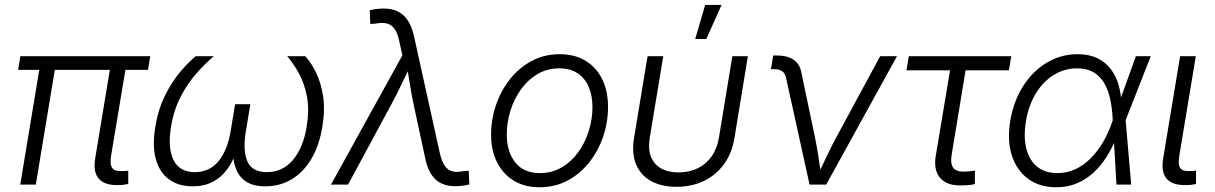

<svg xmlns="http://www.w3.org/2000/svg" viewBox="-20 -770 5067 801"><path d="M476.6 2Q418.5 4.4 393.1 -23.4Q367.7 -51.3 377 -108.4L444.3 -515.1H509.3L443.4 -120.1Q437.5 -82.5 448.7 -68.4Q460 -54.2 492.2 -56.2Q501 -56.6 505.4 -56.9Q509.8 -57.1 515.1 -58.1V-2.4Q507.8 -1 497.8 0.5Q487.8 2 476.6 2ZM64.5 0 149.9 -515.1H214.8L129.4 0ZM55.7 -478.5 64.9 -535.6H606.9L597.2 -478.5Z M783.7 7.3Q724.6 7.3 685.1 -21.7Q645.5 -50.8 630.1 -106.2Q614.7 -161.6 627.9 -240.7Q640.1 -314.5 668.5 -371.6Q696.8 -428.7 731.4 -469.7Q766.1 -510.7 796.9 -535.6H872.1Q836.4 -505.4 799.8 -464.1Q763.2 -422.9 734.4 -367.9Q705.6 -313 693.4 -241.2Q679.2 -152.3 704.1 -102.1Q729 -51.8 792.5 -51.8Q853.5 -51.8 891.1 -96.9Q928.7 -142.1 942.4 -223.6L960.9 -335.4H1024.4L1005.9 -223.6Q992.2 -142.1 1012 -96.9Q1031.7 -51.8 1093.3 -51.8Q1158.7 -51.8 1201.7 -102.3Q1244.6 -152.8 1259.3 -240.7Q1271 -312.5 1260.5 -367.4Q1250 -422.4 1227.1 -463.9Q1204.1 -505.4 1178.2 -535.6H1253.4Q1276.9 -510.7 1297.6 -469.2Q1318.4 -427.7 1327.6 -370.6Q1336.9 -313.5 1324.7 -240.7Q1311.5 -161.1 1278.3 -106Q1245.1 -50.8 1196.3 -21.7Q1147.5 7.3 1086.9 7.3Q1037.6 7.3 1008.1 -11.7Q978.5 -30.8 965.6 -62.7Q952.6 -94.7 951.7 -134.3H963.9Q950.2 -93.8 926.3 -61.8Q902.3 -29.8 866.9 -11.2Q831.5 7.3 783.7 7.3Z M1360.8 0 1658.7 -539.1 1646 -596.7Q1639.2 -630.9 1626.2 -649.2Q1613.3 -667.5 1593.8 -672.1Q1574.2 -676.8 1546.4 -671.4L1524.9 -669.9L1522.5 -727.1Q1534.2 -730 1549.1 -732.2Q1564 -734.4 1581.1 -734.4Q1614.3 -734.4 1639.4 -722.2Q1664.6 -710 1681.4 -684.6Q1698.2 -659.2 1707 -619.6L1814.9 -131.3Q1822.8 -96.7 1835.4 -78.4Q1848.1 -60.1 1867.7 -55.2Q1887.2 -50.3 1914.1 -56.2L1935.5 -57.6L1938 -0.5Q1926.3 2.4 1911.4 4.6Q1896.5 6.8 1878.9 6.8Q1845.2 6.8 1820.3 -5.4Q1795.4 -17.6 1779.1 -43Q1762.7 -68.4 1754.4 -107.9L1705.6 -334Q1696.3 -377.9 1689.7 -420.9Q1683.1 -463.9 1675.8 -505.9H1697.3Q1676.8 -463.9 1656.2 -420.7Q1635.7 -377.4 1612.3 -334L1432.1 0Z M2231 11.2Q2168.5 11.2 2123.3 -16.4Q2078.1 -43.9 2053.5 -93.3Q2028.8 -142.6 2028.8 -208Q2028.8 -271.5 2049.1 -331.3Q2069.3 -391.1 2107.2 -439.2Q2145 -487.3 2197.8 -515.6Q2250.5 -543.9 2314.9 -543.9Q2377.4 -543.9 2422.6 -516.6Q2467.8 -489.3 2492.2 -439.7Q2516.6 -390.1 2516.6 -324.2Q2516.6 -260.3 2496.3 -200.4Q2476.1 -140.6 2438.2 -92.8Q2400.4 -44.9 2347.9 -16.8Q2295.4 11.2 2231 11.2ZM2232.4 -47.9Q2283.7 -47.9 2324.5 -72.3Q2365.2 -96.7 2393.6 -136.7Q2421.9 -176.8 2436.8 -225.6Q2451.7 -274.4 2451.7 -323.2Q2451.7 -371.1 2436 -407.5Q2420.4 -443.8 2389.6 -464.4Q2358.9 -484.9 2313 -484.9Q2262.7 -484.9 2222.4 -460.9Q2182.1 -437 2153.3 -397Q2124.5 -356.9 2109.4 -307.9Q2094.2 -258.8 2094.2 -208.5Q2094.2 -137.7 2129.2 -92.8Q2164.1 -47.9 2232.4 -47.9Z M2802.2 9.3Q2738.8 9.3 2695.3 -15.1Q2651.9 -39.6 2633.3 -85.2Q2614.7 -130.9 2625 -193.8L2681.6 -535.6H2747.1L2690.9 -196.8Q2683.1 -149.9 2695.3 -117.4Q2707.5 -85 2737.1 -67.9Q2766.6 -50.8 2811 -50.8Q2855.5 -50.8 2890.6 -67.9Q2925.8 -85 2948.7 -117.4Q2971.7 -149.9 2979.5 -196.8L3035.2 -535.6H3100.1L3043.9 -193.8Q3033.7 -130.9 3000.7 -85.4Q2967.8 -40 2917 -15.4Q2866.2 9.3 2802.2 9.3ZM2880.4 -607.4 2921.9 -749.5H2990.2L2926.8 -607.4Z M3357.4 0 3259.3 -445.3Q3254.9 -464.8 3242.9 -473.1Q3231 -481.4 3208 -481.4H3196.3L3205.6 -538.6H3218.3Q3263.7 -538.6 3289.8 -521.5Q3315.9 -504.4 3322.8 -469.2L3378.9 -202.1Q3388.2 -159.2 3394.3 -116Q3400.4 -72.8 3407.7 -31.7H3387.2Q3408.2 -73.2 3428.2 -116.2Q3448.2 -159.2 3471.7 -202.1L3651.9 -535.6H3722.2L3426.8 0Z M3996.6 3.4Q3933.1 6.3 3903.6 -26.1Q3874 -58.6 3883.8 -119.6L3943.4 -476.6H3761.7L3771.5 -535.6H4198.7L4189 -476.6H4008.3L3950.2 -124.5Q3943.8 -86.9 3957.5 -69.3Q3971.2 -51.8 4008.3 -54.2Q4016.6 -54.7 4027.1 -55.7Q4037.6 -56.6 4047.4 -58.1L4046.9 -2Q4036.1 0.5 4022.9 2Q4009.8 3.4 3996.6 3.4Z M4386.7 11.2Q4316.4 11.2 4268.6 -24.4Q4220.7 -60.1 4200.9 -122.8Q4181.2 -185.5 4194.8 -266.6Q4208.5 -348.1 4248.3 -410.6Q4288.1 -473.1 4346.9 -508.5Q4405.8 -543.9 4475.6 -543.9Q4523.9 -543.9 4557.9 -527.3Q4591.8 -510.7 4613.5 -482.4Q4635.3 -454.1 4646 -417.7Q4656.7 -381.3 4658.7 -341.3H4681.2L4675.8 -270L4699.2 0H4637.7L4621.6 -278.8Q4619.6 -319.3 4611.6 -356.4Q4603.5 -393.6 4587.2 -422.4Q4570.8 -451.2 4543 -468Q4515.1 -484.9 4473.1 -484.9Q4420.9 -484.9 4376.5 -457.5Q4332 -430.2 4301.8 -380.9Q4271.5 -331.5 4260.3 -265.6Q4249.5 -200.2 4261.5 -151.1Q4273.4 -102.1 4306.4 -75Q4339.4 -47.9 4391.1 -47.9Q4431.6 -47.9 4466.6 -64.2Q4501.5 -80.6 4530 -109.4Q4558.6 -138.2 4580.8 -175.5Q4603 -212.9 4617.7 -255.4L4718.8 -535.6H4780.8L4675.3 -266.6L4657.2 -195.3H4636.7Q4620.1 -153.3 4596.7 -116Q4573.2 -78.6 4542.2 -50Q4511.2 -21.5 4472.7 -5.1Q4434.1 11.2 4386.7 11.2Z M4932.6 2Q4873.5 4.4 4848.4 -22.9Q4823.2 -50.3 4832.5 -108.4L4903.3 -535.6H4968.8L4899.9 -120.1Q4893.6 -81.5 4904.5 -67.9Q4915.5 -54.2 4947.8 -56.6Q4955.6 -56.6 4960.4 -57.1Q4965.3 -57.6 4969.7 -58.6V-2.4Q4962.9 -1 4953.1 0.5Q4943.4 2 4932.6 2Z"/></svg>

Font: Inter 20pt Light
Style: Italic
Weight: 300
Italic angle: -9.3988°
Version: Version 4.001;git-66647c0bb